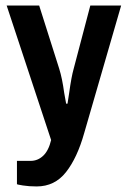

<svg xmlns="http://www.w3.org/2000/svg" viewBox="-20 -504 459 691"><path d="M112 167Q84 167 62.5 163.5Q41 160 41 159V75H90Q116 75 135.5 56.5Q155 38 164 0L4 -484H121L193 -257Q204 -222 211 -170L218 -131H223L229 -170Q237 -228 245 -256L305 -484H416L283 -25Q258 64 217.5 115.5Q177 167 112 167Z"/></svg>

Font: Pragati Narrow
Style: Bold
Weight: 700
Designer: Hector Gatti, Marcela Romero, Pablo Cosgaya and Nicolas Silva
Foundry: Omnibus-Type
Version: Version 1.010; ttfautohint (v1.3)